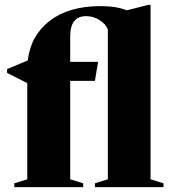

<svg xmlns="http://www.w3.org/2000/svg" viewBox="-20 -765 707 785"><path d="M267 -32 320 -15.5V0H38.5V-15.5L91.5 -32V-425L9 -467V-482.5L93.5 -518Q105.5 -620 183.5 -680Q261.5 -740 390.5 -740Q422 -740 447.8 -736.2Q473.5 -732.5 499 -723L586 -745H595.5V-32L648.5 -15.5V0H368V-15.5L421 -32V-645Q412 -667 386.8 -683Q361.5 -699 332 -699Q267 -699 267 -616V-512H381L368 -434.5H267Z"/></svg>

Font: Newsreader Display
Style: Bold
Weight: 700
Designer: Hugues Gentile
Foundry: Production Type
Version: Version 1.001